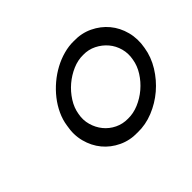

<svg xmlns="http://www.w3.org/2000/svg" viewBox="-92 -907 656 656"><g transform="rotate(-45 236.5 -578.5)"><path d="M95 -578Q98.5 -602.5 109.5 -626.2Q120.5 -650 137 -671Q153.5 -692 174.5 -709.8Q195.5 -727.5 218.8 -740Q242 -752.5 266.8 -759.2Q291.5 -766 315.5 -765.5Q353 -766.5 384.5 -751.5Q416 -736.5 437.5 -710.8Q459 -685 468 -650.5Q477 -616 470 -578Q464 -540 442.8 -505.5Q421.5 -471 391.2 -445.2Q361 -419.5 324 -404.5Q287 -389.5 249 -390.5Q211.5 -389.5 179.8 -404.5Q148 -419.5 126.8 -445.2Q105.5 -471 96.5 -505.5Q87.5 -540 95 -578ZM413.5 -578Q418.5 -603.5 412 -627.5Q405.5 -651.5 390 -669.8Q374.5 -688 352.5 -699Q330.5 -710 305 -709.5Q279.5 -710 254 -699Q228.5 -688 207 -669.8Q185.5 -651.5 170.2 -627.5Q155 -603.5 151 -578Q146 -552.5 152.8 -528.8Q159.5 -505 174.5 -486.5Q189.5 -468 211.8 -457.2Q234 -446.5 259.5 -447Q284.5 -446.5 310.2 -457.2Q336 -468 357.8 -486.5Q379.5 -505 394.5 -528.8Q409.5 -552.5 413.5 -578Z"/></g></svg>

Font: Russisch Sans Light
Style: Italic
Weight: 300
Italic angle: -10°
Designer: Michael Sharanda (font) & Cristiano Sobral (main changes)
Foundry: Michael Sharanda
Version: Version 2.00;September 8, 2020;FontCreator 13.0.0.2681 64-bi